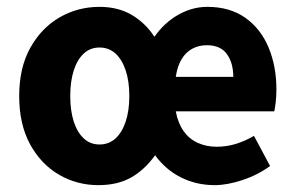

<svg xmlns="http://www.w3.org/2000/svg" viewBox="-20 -528 862 560"><path d="M267.1 12Q203.9 12 151.5 -18.8Q99.1 -49.6 67.5 -107.6Q36 -165.7 36 -247.8Q36 -330.4 68.3 -388.4Q100.6 -446.5 153.8 -477.3Q207 -508 270.2 -508Q324.1 -508 364 -484.7Q403.8 -461.3 430.4 -420.8Q460 -462.6 500.5 -485.3Q541 -508 584.6 -508Q650.4 -508 695.5 -476.1Q740.6 -444.1 763.4 -389.4Q786.2 -334.8 786.2 -266.9Q786.2 -246.6 784.1 -229.7Q782 -212.7 780 -203.3H492.7Q499 -169 515.5 -145.7Q532 -122.4 557.1 -111.2Q582.1 -100 611.9 -100Q640.6 -100 667.4 -108.1Q694.2 -116.3 720.8 -131.7L767.7 -43.8Q732 -17.6 687.2 -2.8Q642.3 12 606.4 12Q552.7 12 507.9 -10.5Q463.1 -32.9 432.4 -75.2Q401.8 -32.6 362.4 -10.3Q322.9 12 267.1 12ZM270.2 -106.6Q297.5 -106.6 316.7 -124.1Q335.9 -141.5 346.5 -173.2Q357.2 -205 357.2 -247.8Q357.2 -291.1 346.5 -322.8Q335.9 -354.6 316.7 -372Q297.5 -389.4 270.2 -389.4Q243.4 -389.4 224.5 -372Q205.6 -354.6 195.2 -322.8Q184.9 -291.1 184.9 -247.8Q184.9 -205 195.2 -173.2Q205.6 -141.5 224.5 -124.1Q243.4 -106.6 270.2 -106.6ZM492.7 -303.8H660.4Q660.4 -344.4 641.8 -370.2Q623.3 -396.1 583 -396.1Q560 -396.1 541 -386Q522 -375.9 509.6 -355.3Q497.2 -334.7 492.7 -303.8Z"/></svg>

Font: Source Sans Variable
Style: Regular
Weight: 200
Designer: Paul D. Hunt
Foundry: Adobe Systems Incorporated
Version: Version 3.006;hotconv 1.0.111;makeotfexe 2.5.65597